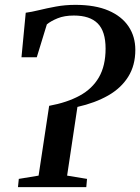

<svg xmlns="http://www.w3.org/2000/svg" viewBox="-20 -771 578 791"><path d="M54 0 57.5 -34 139 -47.5 182.5 -335Q256 -348.5 308 -376.8Q360 -405 387.5 -452.5Q415 -500 415 -571Q415 -642 382.5 -674.5Q350 -707 284.5 -707Q245 -707 217 -695.5Q189 -684 173 -670.5L131.5 -535H68.5L86 -718.5Q109 -721.5 140.8 -729.2Q172.5 -737 210.5 -744Q248.5 -751 290.5 -751Q372 -751 426.8 -727.5Q481.5 -704 509.5 -662.2Q537.5 -620.5 537.5 -565.5Q537.5 -501.5 508.2 -454.8Q479 -408 425.5 -377.5Q372 -347 299 -330.5L256.5 -47.5L338.5 -34L335.5 0Z"/></svg>

Font: Merriweather 60pt Medium
Style: Italic
Weight: 500
Italic angle: -7.8°
Version: Version 2.101